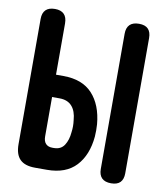

<svg xmlns="http://www.w3.org/2000/svg" viewBox="-84 -810 767 889"><g transform="rotate(10 300.0 -365.0)"><path d="M160 -441H195Q284 -441 331.5 -389.5Q379 -338 387 -248Q388 -234 388 -219.5Q388 -205 387 -190Q379 -102 331.5 -51Q284 0 195 0H139Q91 0 68 -23Q45 -46 45 -94V-683Q45 -711 59.5 -725.5Q74 -740 103 -740Q131 -740 145.5 -725.5Q160 -711 160 -682ZM160 -151Q160 -128 171 -116.5Q182 -105 202 -105H209Q242 -105 258 -129.5Q274 -154 277 -191Q279 -205 279 -219.5Q279 -234 277 -248Q274 -290 253.5 -313Q233 -336 195 -336H160ZM498 10Q469 10 454.5 -4.5Q440 -19 440 -47V-683Q440 -711 454.5 -725.5Q469 -740 498 -740Q527 -740 541 -725.5Q555 -711 555 -683V-47Q555 -19 541 -4.5Q527 10 498 10Z"/></g></svg>

Font: Maple Mono NL
Style: Bold
Weight: 700
Monospace: yes
Designer: subframe7536
Version: Version 7.000